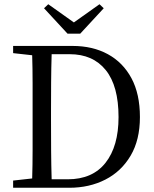

<svg xmlns="http://www.w3.org/2000/svg" viewBox="-20 -887 728 907"><path d="M221 -320Q221 -247 221.5 -176Q222 -105 224 -40H300Q417 -40 478.5 -118Q540 -196 540 -334Q540 -481 479.5 -556Q419 -631 309 -631H224Q222 -567 221.5 -497Q221 -427 221 -359ZM42 -636V-670H323Q418 -670 489.5 -631Q561 -592 601 -517.5Q641 -443 641 -334Q641 -226 597 -151.5Q553 -77 477.5 -38.5Q402 0 307 0H42V-34L132 -44Q134 -108 134 -177.5Q134 -247 134 -320V-359Q134 -425 134 -493.5Q134 -562 132 -626ZM208 -867 329 -781 450 -867 470 -848 359 -728H299L188 -848Z"/></svg>

Font: Source Serif 4 Subhead
Style: Regular
Weight: 400
Designer: Frank Grießhammer
Foundry: Adobe Systems Incorporated
Version: Version 4.004;hotconv 1.0.117;makeotfexe 2.5.65602